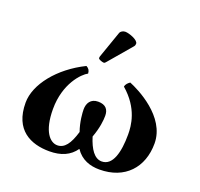

<svg xmlns="http://www.w3.org/2000/svg" viewBox="-121 -819 1003 963"><g transform="rotate(20 380.0 -337.0)"><path d="M719 -207C719 -351 547 -434 500 -453C490 -446 480 -438 477 -423C572 -341 579 -251 579 -204C579 -110 559 -32 500 -32C461 -32 434 -73 415 -134C435 -188 439 -230 439 -253C439 -286 423 -308 382 -308C342 -308 326 -279 326 -247C326 -229 329 -181 346 -133C326 -65 301 -32 263 -32C225 -32 181 -75 181 -196C181 -332 255 -407 286 -423C285 -440 278 -449 265 -456C131 -390 41 -277 41 -179C41 -33 136 10 236 10C298 10 344 -10 374 -53C406 -5 454 10 503 10C639 10 719 -79 719 -207ZM390 -684C379 -684 366 -678 362 -667L312 -524C311 -521 311 -516 311 -515C311 -508 333 -501 341 -501C345 -501 349 -505 352 -509L456 -631C460 -636 461 -641 461 -646C461 -666 410 -684 390 -684Z"/></g></svg>

Font: Libertinus Sans
Style: Bold
Weight: 700
Designer: Philipp H. Poll, Khaled Hosny
Foundry: Caleb Maclennan
Version: Version 7.050;RELEASE